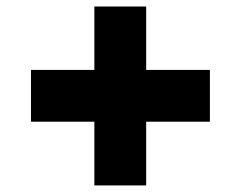

<svg xmlns="http://www.w3.org/2000/svg" viewBox="-20 -644 740 590"><path d="M270 -270H75.2V-429.2H270V-624H429.2V-429.2H625V-270H429.2V-74.2H270Z"/></svg>

Font: Ultra
Style: Regular
Weight: 400
Designer: Astigmatic (AOETI)
Foundry: Astigmatic (AOETI)
Version: Version 1.001